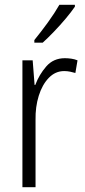

<svg xmlns="http://www.w3.org/2000/svg" viewBox="-20 -785 356 805"><path d="M252 -541Q265 -541 279 -539Q293 -537 305 -532L296 -479Q286 -482 274 -484.5Q262 -487 249 -487Q212 -487 184.5 -458.5Q157 -430 142.5 -383.5Q128 -337 129 -282V0H74V-532H117L125 -429H128Q144 -472 174 -506.5Q204 -541 252 -541ZM294 -757Q279 -735 255.5 -707Q232 -679 206 -652Q180 -625 159 -606H124V-617Q154 -654 181.5 -692Q209 -730 229 -765H294Z"/></svg>

Font: Noto Sans Gurmukhi UI Condensed Light
Style: Regular
Weight: 300
Width: 3
Designer: Jelle Bosma - Monotype Design Team
Foundry: Monotype Imaging Inc.
Version: Version 2.004; ttfautohint (v1.8.4.7-5d5b)